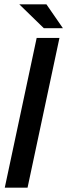

<svg xmlns="http://www.w3.org/2000/svg" viewBox="-20 -865 310 885"><path d="M2 0 149 -690H254L107 0ZM182 -735 69 -845H194L270 -735Z"/></svg>

Font: Radio Canada Big
Style: Italic
Weight: 400
Italic angle: -12°
Designer: Étienne Aubert Bonn
Foundry: Coppers and Brasses
Version: Version 1.001